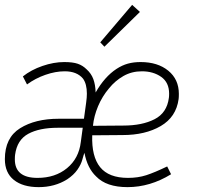

<svg xmlns="http://www.w3.org/2000/svg" viewBox="-21 -760 832 789"><path d="M-1 -106Q-1 -194 61.5 -233Q124 -272 220 -272H324L333 -338Q336 -359 336 -375Q336 -415 320 -437Q295 -467 245 -467Q207 -467 165.5 -452.5Q124 -438 90 -413L73 -446Q107 -473 153.5 -489Q200 -505 243 -505Q278 -505 298.5 -498Q319 -491 335 -475Q354 -458 362.5 -435Q371 -412 372 -380Q409 -445 458 -477Q481 -492 504.5 -498.5Q528 -505 557 -505Q627 -505 670.5 -469.5Q714 -434 714 -374Q714 -360 713 -353Q703 -279 639.5 -242Q576 -205 483 -205L358 -204Q355 -117 390.5 -73Q426 -29 505 -29Q546 -29 580 -40Q614 -51 666 -76L682 -44Q596 9 503 9Q416 9 374 -35Q338 -69 326 -132Q323 -125 317.5 -104.5Q312 -84 297 -62.5Q282 -41 255 -23Q204 9 138 9Q73 9 36 -20.5Q-1 -50 -1 -106ZM673 -358Q674 -364 674 -375Q674 -421 641.5 -444Q609 -467 562 -467Q520 -467 486 -447.5Q452 -428 427 -397Q399 -364 382 -323.5Q365 -283 361 -243L486 -244Q563 -244 614 -270Q665 -296 673 -358ZM311 -176 319 -235H217Q141 -235 95 -210Q49 -185 41 -124Q40 -117 40 -105Q40 -29 133 -29Q206 -29 254.5 -69Q303 -109 311 -176ZM391 -586 522 -740 554 -711 408 -568Z"/></svg>

Font: Bellota Text Light
Style: Italic
Weight: 300
Italic angle: -7.5°
Designer: Kemie Guaida
Foundry: Kemie Guaida
Version: Version 4.001